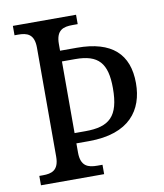

<svg xmlns="http://www.w3.org/2000/svg" viewBox="-81 -780 723 847"><g transform="rotate(-10 280.5 -357.0)"><path d="M34 0H317V-42H294C253 -42 220 -52 220 -114V-155H276C459 -155 525 -252 525 -371C525 -501 452 -570 296 -570H220V-600C220 -663 253 -672 294 -672H317V-714H34V-672H50C89 -672 122 -663 122 -601V-113C122 -51 89 -42 50 -42H34ZM268 -201H220V-522H280C383 -522 421 -479 421 -367C421 -240 376 -201 268 -201Z"/></g></svg>

Font: Noto Serif Thai SemiCondensed
Style: Regular
Weight: 400
Width: 4
Designer: Monotype Design Team
Foundry: Monotype Imaging Inc.
Version: Version 2.002